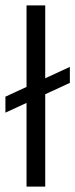

<svg xmlns="http://www.w3.org/2000/svg" viewBox="-48 -689 278 709"><path d="M210 -442V-383L-28 -273V-332ZM119 0H50V-669H119Z"/></svg>

Font: Teko Variable Light
Style: Regular
Weight: 300
Designer: Manushi Parikh, Jonny Pinhorn
Foundry: Indian Type Foundry
Version: Version 3.000